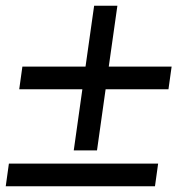

<svg xmlns="http://www.w3.org/2000/svg" viewBox="-37 -649 657 669"><path d="M250 -338H30L41 -417H261L291 -629H372L342 -417H561L550 -338H331L301 -125H220ZM-6 -79H514L503 0H-17Z"/></svg>

Font: Krub
Style: Bold Italic
Weight: 700
Italic angle: -8°
Designer: Ekaluck Peanpanawate
Foundry: Cadson Demak Co.,Ltd.
Version: Version 1.000; ttfautohint (v1.6)